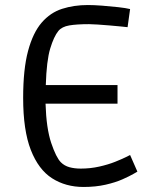

<svg xmlns="http://www.w3.org/2000/svg" viewBox="-20 -729 623 763"><path d="M312 14Q241 14 187 -20.5Q133 -55 102.5 -133Q72 -211 72 -340Q72 -454 91.5 -526.5Q111 -599 145.5 -639Q180 -679 227 -694Q274 -709 329 -709Q353 -709 386 -706.5Q419 -704 450 -700.5Q481 -697 497 -693L487 -621Q478 -622 458 -624Q438 -626 414 -628Q390 -630 368 -631.5Q346 -633 334 -633Q285 -633 255.5 -628Q226 -623 212 -606Q194 -584 179.5 -536Q165 -488 162 -391H447V-317H161Q164 -219 183.5 -161Q203 -103 222 -84Q236 -70 256 -64.5Q276 -59 301 -59Q339 -59 374.5 -67Q410 -75 437.5 -86Q465 -97 481 -105Q497 -113 497 -113L526 -47Q526 -47 510.5 -38Q495 -29 467 -16.5Q439 -4 399.5 5Q360 14 312 14Z"/></svg>

Font: Ruda
Style: Regular
Weight: 400
Designer: Mariela Monsalve and Angelina Sanchez
Foundry: Mariela Monsalve and Angelina Sanchez
Version: Version 2.000